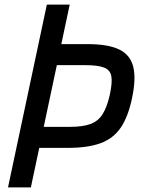

<svg xmlns="http://www.w3.org/2000/svg" viewBox="-20 -820 640 840"><path d="M81 -173 101 -265H286Q342 -265 376 -277.5Q410 -290 429.5 -321.5Q449 -353 461 -408Q472 -460 467 -487Q462 -514 435 -524.5Q408 -535 352 -535H158L178 -627H363Q452 -627 500.5 -604Q549 -581 562.5 -529.5Q576 -478 558 -392Q541 -310 508.5 -262Q476 -214 420 -193.5Q364 -173 275 -173ZM15 0 185 -800H285L115 0Z"/></svg>

Font: Victor Mono Thin
Style: Italic
Weight: 100
Italic angle: -12°
Monospace: yes
Designer: Rune Bjørnerås
Version: Version 1.561;gftools[0.9.30]